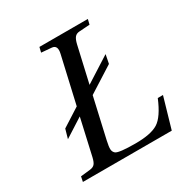

<svg xmlns="http://www.w3.org/2000/svg" viewBox="-160 -825 928 958"><g transform="rotate(-30 304.5 -346.0)"><path d="M46 0 52 -29 107 -35Q125 -37 134 -47Q143 -57 149 -83L196 -291L88 -222L103 -275L208 -342L269 -609Q280 -655 247 -658L188 -663L195 -692H474L467 -663L407 -659Q389 -658 379.5 -646.5Q370 -635 364 -609L317 -403L463 -496L453 -445L305 -351L253 -122Q245 -87 246 -72Q247 -57 258 -48Q275 -35 370 -35Q459 -35 500.5 -61Q542 -87 579 -176H609L558 0Z"/></g></svg>

Font: Lingua Franca
Style: Italic
Weight: 400
Italic angle: -13°
Version: Version 1.19